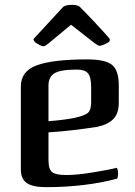

<svg xmlns="http://www.w3.org/2000/svg" viewBox="-20 -759 556 792"><path d="M462 -67Q467 -58 467 -42Q467 -30 463 -22Q331 13 169 13Q115 13 90.5 -4Q66 -21 66 -60V-403Q66 -465 131.5 -489.5Q197 -514 340 -514Q414 -514 442 -491.5Q470 -469 470 -406V-335Q470 -292 448.5 -269Q427 -246 382 -236Q275 -219 180 -213V-99Q180 -61 195 -49Q210 -37 254 -37Q298 -37 367.5 -48.5Q437 -60 462 -67ZM180 -399V-259Q252 -265 289 -273Q329 -282 342.5 -293.5Q356 -305 356 -338V-399Q356 -441 343 -456.5Q330 -472 298 -472Q226 -472 202 -455Q178 -438 180 -399ZM275 -739Q301 -739 309 -731Q339 -701 369 -669Q399 -637 430 -602Q434 -598 433 -593Q432 -588 428.5 -585.5Q425 -583 418.5 -579.5Q412 -576 403.5 -573Q395 -570 391 -570Q385 -570 369 -582L273 -657L179 -579Q165 -568 159 -568Q154 -568 145 -572.5Q136 -577 130 -581Q124 -585 121 -589.5Q118 -594 118 -597Q118 -598 120 -600L241 -731Q253 -739 275 -739Z"/></svg>

Font: Federant
Style: Medium
Weight: 500
Designer: Cyreal (www.cyreal.org)
Foundry: Cyreal (www.cyreal.org)
Version: Version 1.010